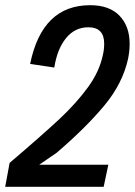

<svg xmlns="http://www.w3.org/2000/svg" viewBox="-25 -719 519 739"><path d="M193 -131 126 -85H392L374 0H-5L12 -92Q141 -202 205 -262Q269 -322 313.5 -383Q358 -444 371 -508Q376 -528 376 -551Q376 -614 315 -614Q263 -614 229 -572Q195 -530 184 -459L91 -473Q137 -699 322 -699Q396 -699 435 -658.5Q474 -618 474 -550Q474 -523 468 -493Q447 -397 375.5 -311.5Q304 -226 193 -131Z"/></svg>

Font: Decalotype Medium Italic
Style: Regular
Weight: 500
Italic angle: -12°
Designer: Alfredo Marco Pradil
Foundry: Alfredo Marco Pradil
Version: Version 1.0